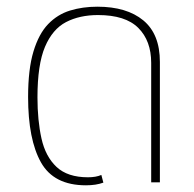

<svg xmlns="http://www.w3.org/2000/svg" viewBox="-20 -545 580 574"><path d="M237 9Q141 9 102.5 -59.5Q64 -128 64 -255Q64 -338 80 -391Q96 -444 124 -473Q152 -502 189.5 -513.5Q227 -525 271 -525Q359 -525 408.5 -484Q458 -443 458 -360V0H432V-357Q432 -423 393.5 -461.5Q355 -500 273 -500Q218 -500 177.5 -479Q137 -458 114.5 -405Q92 -352 92 -254Q92 -185 104 -131Q116 -77 149 -46Q182 -15 243 -15Q267 -15 283 -22L289 1Q278 5 265 7Q252 9 237 9Z"/></svg>

Font: Noto Sans Thai UI SemCond Thin
Style: Regular
Weight: 100
Width: 4
Designer: Monotype Design Team
Foundry: Monotype Imaging Inc.
Version: Version 2.000